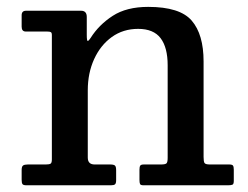

<svg xmlns="http://www.w3.org/2000/svg" viewBox="-20 -552 740 572"><path d="M121 -458H57Q44.5 -458 44.5 -472.5V-506.5Q44.5 -520 57.5 -520H221.5Q238.5 -520 238.5 -501.5V-448.5Q238.5 -429.5 241.5 -430Q244.5 -430.5 250 -439Q274.5 -478 315.8 -504.8Q357 -531.5 421.5 -531.5Q516 -531.5 551.2 -490.5Q586.5 -449.5 586.5 -369V-84.5Q586.5 -71 589.2 -66.5Q592 -62 605.5 -62H663Q671.5 -62 674 -58.8Q676.5 -55.5 676.5 -46.5V-13Q676.5 -3.5 672.5 -1.8Q668.5 0 659 0H407.5Q399 0 397.2 -3.8Q395.5 -7.5 395.5 -16.5V-46.5Q395.5 -55 397.8 -58.5Q400 -62 408.5 -62H459.5Q472 -62 475.8 -65.2Q479.5 -68.5 479.5 -81.5V-357.5Q479.5 -410.5 458.5 -438.2Q437.5 -466 391.5 -466Q347 -466 313.2 -441.8Q279.5 -417.5 260.5 -376Q241.5 -334.5 241.5 -283V-82.5Q241.5 -62 262 -62H308Q318.5 -62 322.2 -59Q326 -56 326 -45V-15.5Q326 -6 322.8 -3Q319.5 0 310.5 0H59Q49.5 0 47 -3.5Q44.5 -7 44.5 -16.5V-45.5Q44.5 -56 48.8 -59Q53 -62 63 -62H116.5Q127 -62 130.8 -64.5Q134.5 -67 134.5 -77V-447.5Q134.5 -454.5 131.5 -456.2Q128.5 -458 121 -458Z"/></svg>

Font: Besley* Medium
Style: Regular
Weight: 500
Designer: Owen Earl
Foundry: indestructible type*
Version: Version 3.000; ttfautohint (v1.8.3)